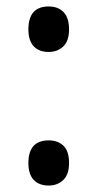

<svg xmlns="http://www.w3.org/2000/svg" viewBox="-20 -563 301 595"><path d="M131 -402Q101 -402 84.5 -419.5Q68 -437 68 -472Q68 -543 131 -543Q160 -543 177 -525.5Q194 -508 194 -472Q194 -436 176 -419Q158 -402 131 -402ZM131 12Q101 12 84.5 -5.5Q68 -23 68 -58Q68 -128 131 -128Q159 -128 176.5 -111.5Q194 -95 194 -58Q194 -22 176 -5Q158 12 131 12Z"/></svg>

Font: Noto Sans Malayalam Condensed Medium
Style: Regular
Weight: 500
Width: 3
Designer: Jelle Bosma - Monotype Design Team
Foundry: Monotype Imaging Inc.
Version: Version 2.104; ttfautohint (v1.8.4.7-5d5b)